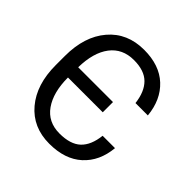

<svg xmlns="http://www.w3.org/2000/svg" viewBox="-188 -881 1050 1050"><g transform="rotate(45 337.5 -356.0)"><path d="M340.8 9.8Q213.4 9.8 137.7 -80.1Q62 -169.9 62 -319.8V-390.1Q62 -541 138.7 -630.9Q215.3 -720.7 345.2 -720.7Q463.9 -720.7 533 -656.2Q602.1 -591.8 612.8 -481H517.1Q507.8 -560.1 466.8 -600.8Q425.8 -641.6 345.2 -641.6Q256.8 -641.6 208 -577.4Q159.2 -513.2 157.2 -397.9H426.3V-318.8H157.2Q157.2 -204.1 204.6 -136.7Q252 -69.3 340.8 -69.3Q424.8 -69.3 466.3 -108.4Q507.8 -147.5 516.6 -227.5H612.3Q602.1 -118.2 532 -54.2Q461.9 9.8 340.8 9.8Z"/></g></svg>

Font: Bert Sans Medium
Style: Regular
Weight: 500
Designer: Christian Robertson, Adam Twardoch, & Cristiano Sobral
Foundry: Google
Version: Version 12.135;January 10, 2020;FontCreator 12.0.0.2547 64-b